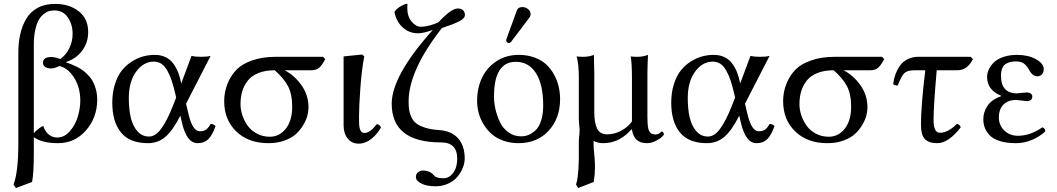

<svg xmlns="http://www.w3.org/2000/svg" viewBox="-20 -718 5372 976"><path d="M151.9 -490.2V-40Q160.6 -51.3 174.6 -62.5Q188.5 -73.7 200.2 -78.1Q206.5 -53.7 225.3 -36.4Q244.1 -19 271 -19Q308.1 -19 335.9 -51.8Q363.8 -84.5 376 -126.5Q388.2 -168.5 388.2 -208Q388.2 -243.2 377.7 -277.8Q367.2 -312.5 342.5 -342.8Q317.9 -373 283.2 -382.8Q257.3 -370.1 240.2 -370.1Q221.7 -370.1 210 -377.4Q198.2 -384.8 198.2 -398.9Q198.2 -428.2 241.2 -428.2Q257.8 -428.2 286.1 -418Q315.9 -438.5 332.5 -473.1Q349.1 -507.8 349.1 -545.9Q349.1 -593.8 325 -629.4Q300.8 -665 255.9 -665Q242.2 -665 229.7 -661.6Q217.3 -658.2 202.6 -646.7Q188 -635.3 177.2 -617.2Q166.5 -599.1 159.2 -566.2Q151.9 -533.2 151.9 -490.2ZM61 237.8 48.8 220.2Q73.2 156.7 73.2 9.8V-449.2Q73.2 -500.5 82.8 -543.2Q92.3 -585.9 113 -621.8Q133.8 -657.7 171.1 -678Q208.5 -698.2 259.8 -698.2Q332 -698.2 380.1 -660.9Q428.2 -623.5 428.2 -555.2Q428.2 -501.5 397.9 -460.7Q367.7 -419.9 315.9 -402.8V-400.9Q331.1 -395.5 339.8 -392.3Q348.6 -389.2 367.4 -380.1Q386.2 -371.1 398.4 -362.3Q410.6 -353.5 426.3 -337.9Q441.9 -322.3 451.4 -305.2Q460.9 -288.1 467.5 -263.7Q474.1 -239.3 474.1 -210.9Q474.1 -120.6 417.2 -55.4Q360.4 9.8 274.9 9.8Q193.4 9.8 151.9 -21V61Q151.9 162.1 143.1 207Z M634.8 -219.2Q634.8 -162.6 644.8 -120.1Q654.8 -77.6 678.5 -50.8Q702.1 -23.9 737.8 -23.9Q770.5 -23.9 800 -64.5Q829.6 -105 859.4 -181.2L875.5 -222.2L870.6 -243.2Q861.3 -282.7 852.3 -309.6Q843.3 -336.4 830.3 -359.4Q817.4 -382.3 800.5 -393.6Q783.7 -404.8 761.7 -404.8Q709.5 -404.8 672.1 -353.8Q634.8 -302.7 634.8 -219.2ZM550.8 -195.8Q550.8 -248.5 564.7 -291.5Q578.6 -334.5 600.6 -361.3Q622.6 -388.2 651.6 -406.2Q680.7 -424.3 709.2 -431.6Q737.8 -439 766.6 -439Q798.3 -439 822.3 -427.2Q846.2 -415.5 861.6 -394Q877 -372.6 886 -348.9Q895 -325.2 901.4 -293.9L953.6 -434.1Q971.2 -429.2 1001.5 -429.2Q1034.7 -429.2 1050.8 -434.1L925.8 -190.9L939.5 -132.8Q960 -50.8 995.6 -50.8Q1014.6 -50.8 1026.4 -58.3Q1038.1 -65.9 1050.8 -87.9Q1066.4 -87.9 1075.7 -77.1Q1059.1 -29.8 1038.3 -10Q1017.6 9.8 984.4 9.8Q929.7 9.8 905.8 -90.8L896.5 -129.9Q858.9 -55.2 821 -22.7Q783.2 9.8 732.4 9.8Q639.6 9.8 595.2 -44.4Q550.8 -98.6 550.8 -195.8Z M1351.6 -22.9Q1400.9 -22.9 1433.1 -64.2Q1465.3 -105.5 1465.3 -174.8Q1465.3 -239.3 1444.1 -279.8Q1422.9 -320.3 1376.5 -360.8Q1329.6 -360.8 1295.2 -347.4Q1260.7 -334 1241 -309.8Q1221.2 -285.6 1211.9 -255.4Q1202.6 -225.1 1202.6 -188Q1202.6 -161.1 1211.7 -133.3Q1220.7 -105.5 1238 -80.3Q1255.4 -55.2 1285.2 -39.1Q1314.9 -22.9 1351.6 -22.9ZM1562.5 -360.8H1426.8Q1476.6 -335.4 1512.5 -284.9Q1548.3 -234.4 1548.3 -171.9Q1548.3 -152.8 1542.7 -130.9Q1537.1 -108.9 1522.2 -83.5Q1507.3 -58.1 1485.4 -37.6Q1463.4 -17.1 1426.8 -3.7Q1390.1 9.8 1344.7 9.8Q1242.7 9.8 1181.2 -49.6Q1119.6 -108.9 1119.6 -204.1Q1119.6 -250 1136.5 -292.5Q1153.3 -335 1184.6 -366.2Q1212.4 -394 1264.2 -411.6Q1315.9 -429.2 1381.3 -429.2H1622.6L1633.3 -417Q1617.7 -387.7 1603 -374.3Q1588.4 -360.8 1562.5 -360.8Z M1805.2 -99.1Q1805.2 -42 1832.5 -42Q1860.8 -42 1895.5 -86.9Q1912.1 -84 1916.5 -69.8Q1897.9 -36.1 1867.7 -12Q1837.4 12.2 1803.2 12.2Q1768.1 12.2 1747.3 -13.9Q1726.6 -40 1726.6 -81.1V-431.2L1821.3 -440.9L1831.5 -431.2Q1818.4 -361.8 1811.8 -270Q1805.2 -178.2 1805.2 -133.8Z M2104 -548.8Q2060.1 -548.8 2027.3 -578.4Q1994.6 -607.9 1984.9 -658.2Q1998.5 -674.8 2010 -682.1Q2021.5 -689.5 2042 -698.2H2051.3Q2050.3 -692.4 2050.3 -678.2Q2050.3 -634.3 2072.5 -608.2Q2094.7 -582 2119.1 -582Q2156.7 -582 2208 -604Q2273.9 -674.8 2306.2 -674.8Q2324.7 -674.8 2334 -665.8Q2343.3 -656.7 2343.3 -642.1Q2343.3 -625 2316.2 -610.6Q2289.1 -596.2 2226.1 -575.2Q2057.1 -359.4 2057.1 -202.1Q2057.1 -176.8 2059.8 -158.9Q2062.5 -141.1 2071.5 -121.8Q2080.6 -102.5 2096.7 -90.3Q2112.8 -78.1 2141.4 -68.8Q2169.9 -59.6 2210 -57.1Q2275.4 -52.7 2308.8 -14.6Q2342.3 23.4 2342.3 87.9Q2342.3 109.9 2333 133.8Q2323.7 157.7 2306.2 179.4Q2288.6 201.2 2258.8 215.1Q2229 229 2192.9 229Q2149.9 229 2122.1 215.1Q2094.2 201.2 2094.2 182.1Q2094.2 166.5 2105 157.7Q2115.7 148.9 2128.9 148.9Q2166.5 148.9 2187 174.8Q2197.8 188 2234.9 188Q2263.7 188 2283.9 160.4Q2304.2 132.8 2304.2 88.9Q2304.2 5.9 2222.2 5.9Q1971.2 5.9 1971.2 -190.9Q1971.2 -333 2180.2 -565.9Q2133.8 -548.8 2104 -548.8Z M2602.1 -403.8Q2491.2 -403.8 2491.2 -228Q2491.2 -196.3 2498.5 -163.3Q2505.9 -130.4 2521 -98.1Q2536.1 -65.9 2564.5 -45.4Q2592.8 -24.9 2629.4 -24.9Q2648.9 -24.9 2667 -32.2Q2685.1 -39.6 2702.6 -55.9Q2720.2 -72.3 2730.7 -104.7Q2741.2 -137.2 2741.2 -182.1Q2741.2 -289.1 2704.3 -346.4Q2667.5 -403.8 2602.1 -403.8ZM2405.3 -205.1Q2405.3 -269.5 2429.9 -322Q2454.6 -374.5 2503.4 -406.7Q2552.2 -439 2617.2 -439Q2661.6 -439 2697.8 -425.5Q2733.9 -412.1 2757.3 -389.9Q2780.8 -367.7 2796.9 -337.9Q2813 -308.1 2820.1 -277.1Q2827.1 -246.1 2827.1 -213.9Q2827.1 -116.7 2769 -53.5Q2710.9 9.8 2615.2 9.8Q2574.2 9.8 2539.1 -2.7Q2503.9 -15.1 2479.7 -36.4Q2455.6 -57.6 2438.5 -85.4Q2421.4 -113.3 2413.3 -143.6Q2405.3 -173.8 2405.3 -205.1ZM2635.3 -682.1Q2650.9 -682.1 2664.1 -671.9Q2677.2 -661.6 2677.2 -647Q2677.2 -636.2 2671.4 -628.9L2579.1 -506.8Q2573.2 -499 2567.4 -499Q2561.5 -499 2557.4 -502.9Q2553.2 -506.8 2553.2 -512.2Q2553.2 -516.1 2555.2 -522L2607.4 -665Q2613.3 -682.1 2635.3 -682.1Z M3192.4 -60.1H3189.9Q3132.3 3.9 3063 8.8Q3058.1 9.8 3047.4 9.8Q3018.1 9.8 2997.1 -2Q2997.1 22.9 2998 36.1Q3004.4 89.8 3004.4 136.2Q3004.4 168 2998 207Q2984.9 211.9 2958.5 222.4Q2932.1 232.9 2918.9 237.8L2908.2 220.2Q2914.1 203.1 2917 176.8Q2920.9 148.9 2922.4 91.8V6.8Q2922.4 -16.1 2925.3 -34.2Q2925.3 -38.6 2925.8 -46.9Q2926.3 -55.2 2926.3 -59.1Q2926.3 -63.5 2924.3 -82.3Q2922.4 -101.1 2922.4 -111.8V-127V-321.8Q2922.4 -394 2911.1 -431.2Q2922.9 -429.2 2946.3 -429.2Q2973.6 -429.2 2999 -439Q3001 -375 3001 -342.8V-148.9Q3001 -94.2 3015.1 -64.7Q3029.3 -35.2 3066.4 -35.2Q3105 -35.2 3139.9 -54.7Q3174.8 -74.2 3192.4 -101.1V-321.8Q3192.4 -396.5 3186 -431.2Q3197.8 -429.2 3221.2 -429.2Q3248.5 -429.2 3273.9 -439Q3271 -375 3271 -342.8V-121.1Q3271 -83.5 3275.9 -62.5Q3280.8 -41.5 3298.3 -36.1Q3306.2 -34.2 3311 -34.2Q3321.3 -34.2 3328.4 -38.1Q3335.4 -42 3338.9 -45.9Q3342.3 -49.8 3344.2 -49.8Q3347.2 -49.8 3351.1 -44.9Q3355 -40 3355 -35.2Q3355 -31.7 3344 -21.5Q3333 -11.2 3311.5 -0.7Q3290 9.8 3268.1 9.8Q3201.7 9.8 3192.4 -60.1Z M3476.1 -219.2Q3476.1 -162.6 3486.1 -120.1Q3496.1 -77.6 3519.8 -50.8Q3543.5 -23.9 3579.1 -23.9Q3611.8 -23.9 3641.4 -64.5Q3670.9 -105 3700.7 -181.2L3716.8 -222.2L3711.9 -243.2Q3702.6 -282.7 3693.6 -309.6Q3684.6 -336.4 3671.6 -359.4Q3658.7 -382.3 3641.8 -393.6Q3625 -404.8 3603 -404.8Q3550.8 -404.8 3513.4 -353.8Q3476.1 -302.7 3476.1 -219.2ZM3392.1 -195.8Q3392.1 -248.5 3406 -291.5Q3419.9 -334.5 3441.9 -361.3Q3463.9 -388.2 3492.9 -406.2Q3522 -424.3 3550.5 -431.6Q3579.1 -439 3607.9 -439Q3639.6 -439 3663.6 -427.2Q3687.5 -415.5 3702.9 -394Q3718.3 -372.6 3727.3 -348.9Q3736.3 -325.2 3742.7 -293.9L3794.9 -434.1Q3812.5 -429.2 3842.8 -429.2Q3876 -429.2 3892.1 -434.1L3767.1 -190.9L3780.8 -132.8Q3801.3 -50.8 3836.9 -50.8Q3856 -50.8 3867.7 -58.3Q3879.4 -65.9 3892.1 -87.9Q3907.7 -87.9 3917 -77.1Q3900.4 -29.8 3879.6 -10Q3858.9 9.8 3825.7 9.8Q3771 9.8 3747.1 -90.8L3737.8 -129.9Q3700.2 -55.2 3662.4 -22.7Q3624.5 9.8 3573.7 9.8Q3481 9.8 3436.5 -44.4Q3392.1 -98.6 3392.1 -195.8Z M4192.9 -22.9Q4242.2 -22.9 4274.4 -64.2Q4306.6 -105.5 4306.6 -174.8Q4306.6 -239.3 4285.4 -279.8Q4264.2 -320.3 4217.8 -360.8Q4170.9 -360.8 4136.5 -347.4Q4102.1 -334 4082.3 -309.8Q4062.5 -285.6 4053.2 -255.4Q4043.9 -225.1 4043.9 -188Q4043.9 -161.1 4053 -133.3Q4062 -105.5 4079.3 -80.3Q4096.7 -55.2 4126.5 -39.1Q4156.2 -22.9 4192.9 -22.9ZM4403.8 -360.8H4268.1Q4317.9 -335.4 4353.8 -284.9Q4389.6 -234.4 4389.6 -171.9Q4389.6 -152.8 4384 -130.9Q4378.4 -108.9 4363.5 -83.5Q4348.6 -58.1 4326.7 -37.6Q4304.7 -17.1 4268.1 -3.7Q4231.4 9.8 4186 9.8Q4084 9.8 4022.5 -49.6Q3960.9 -108.9 3960.9 -204.1Q3960.9 -250 3977.8 -292.5Q3994.6 -335 4025.9 -366.2Q4053.7 -394 4105.5 -411.6Q4157.2 -429.2 4222.7 -429.2H4463.9L4474.6 -417Q4459 -387.7 4444.3 -374.3Q4429.7 -360.8 4403.8 -360.8Z M4683.6 -360.8H4627.4Q4591.8 -360.8 4576.7 -345.9Q4561.5 -331.1 4543.5 -283.2Q4525.9 -283.2 4520.5 -291Q4522.9 -309.1 4527.3 -325.9Q4531.7 -342.8 4541.5 -362.3Q4551.3 -381.8 4564.7 -396Q4578.1 -410.2 4599.6 -419.7Q4621.1 -429.2 4647.5 -429.2H4914.6L4925.8 -417Q4911.1 -389.2 4892.1 -375Q4873 -360.8 4843.8 -360.8H4741.7Q4725.6 -179.7 4725.6 -107.9Q4725.6 -43 4757.8 -43Q4799.8 -43 4844.7 -88.9Q4859.9 -84 4863.8 -70.8Q4801.3 9.8 4744.6 9.8Q4701.2 9.8 4681.4 -11Q4661.6 -31.7 4661.6 -85Q4661.6 -181.2 4683.6 -360.8Z M4978.5 -112.8Q4978.5 -147.5 4999.5 -179.7Q5020.5 -211.9 5069.3 -229V-231Q4997.6 -260.7 4997.6 -327.1Q4997.6 -340.3 5002 -354.2Q5006.3 -368.2 5017.6 -383.8Q5028.8 -399.4 5045.4 -411.4Q5062 -423.3 5089.4 -431.2Q5116.7 -439 5150.4 -439Q5206.5 -439 5246.1 -417Q5285.6 -395 5285.6 -367.2Q5285.6 -347.7 5275.6 -338.9Q5265.6 -330.1 5253.4 -330.1Q5228 -330.1 5211.4 -362.8Q5200.2 -383.3 5185.5 -394.5Q5170.9 -405.8 5144.5 -405.8Q5130.4 -405.8 5119.4 -403.6Q5108.4 -401.4 5095.5 -394.8Q5082.5 -388.2 5075.4 -372.8Q5068.4 -357.4 5068.4 -334Q5068.4 -285.6 5090.1 -264.4Q5111.8 -243.2 5147.5 -243.2L5171.9 -245.6Q5195.8 -248 5198.7 -248Q5212.4 -248 5220 -242.2Q5227.5 -236.3 5227.5 -227.1Q5227.5 -204.1 5197.8 -204.1Q5193.8 -204.1 5172.4 -207Q5150.9 -210 5146.5 -210Q5104.5 -210 5081.1 -186.5Q5057.6 -163.1 5057.6 -121.1Q5057.6 -81.1 5085.4 -54.4Q5113.3 -27.8 5154.8 -27.8Q5216.3 -27.8 5278.8 -70.8Q5293.5 -65.9 5293.5 -49.8Q5265.6 -23.9 5226.6 -7.1Q5187.5 9.8 5143.6 9.8Q5096.2 9.8 5062.5 -1Q5028.8 -11.7 5011.2 -30Q4993.7 -48.3 4986.1 -68.6Q4978.5 -88.9 4978.5 -112.8Z"/></svg>

Font: Common Serif
Style: Regular
Weight: 400
Designer: Philipp H. Poll, Khaled Hosny
Foundry: Stefan Peev, Context Ltd.
Version: Version 1.026